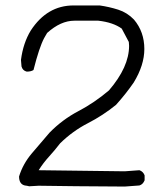

<svg xmlns="http://www.w3.org/2000/svg" viewBox="-20 -708 609 705"><path d="M438 -23Q240 -24 122 -26L87 -24Q80 -26 71 -27Q50 -32 50 -60Q64 -106 97 -145Q130 -184 162 -221Q209 -269 268 -300Q327 -331 380 -376Q454 -462 454 -540L453 -554L427 -603Q395 -626 341 -632H253Q203 -632 153 -587L142 -568Q124 -534 103 -451Q94 -445 78 -445Q63 -449 59 -464L57 -488Q65 -550 93 -596Q153 -688 250 -688H346Q381 -683 414 -672.5Q447 -662 472 -636Q510 -591 510 -528Q510 -469 471 -405Q442 -363 406 -323Q358 -284 302.5 -255.5Q247 -227 201 -182Q181 -156 160 -133Q139 -110 122 -83L438 -79L492 -83Q506 -78 511 -64V-46Q505 -31 492 -27Z"/></svg>

Font: Yozai
Style: Regular
Weight: 400
Designer: LXGW / Y.OzVox
Foundry: LXGW / Y.OzVox
Version: Version 0.861;October 22, 2024